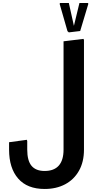

<svg xmlns="http://www.w3.org/2000/svg" viewBox="-20 -1018 625 1269"><path d="M400 -212V-745L532 -761L535 -753V-212ZM275 231Q160 231 100 162Q40 93 40 -29H160Q160 44 188.5 78Q217 112 275 112Q337 112 368.5 76.5Q400 41 400 -29H535Q535 52 502 110.5Q469 169 410.5 200Q352 231 275 231ZM40 -29V-78L157 -94L160 -86V-29ZM400 -29V-346L532 -362L535 -354V-29ZM435 -804 426 -812 374 -993 377 -998H435L471 -836L466 -837L505 -998H561L564 -993L510 -813Z"/></svg>

Font: Fustat ExtraBold
Style: Regular
Weight: 800
Designer: Mohamed Gaber, Khaled Hosny, Laura Garcia Mut
Foundry: Kief Type Foundry, Alif Type Foundry, Hard Type Foundry
Version: Version 1.007